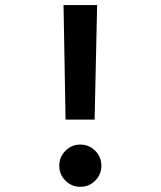

<svg xmlns="http://www.w3.org/2000/svg" viewBox="-20 -718 626 748"><path d="M235.4 -252 227.5 -698.2H358.4L348.6 -252ZM293 9.8Q258.8 9.8 234.9 -14.4Q210.9 -38.6 210.9 -72.3Q210.9 -106.4 234.9 -130.6Q258.8 -154.8 293 -154.8Q327.1 -154.8 351.1 -130.6Q375 -106.4 375 -72.3Q375 -38.6 351.1 -14.4Q327.1 9.8 293 9.8Z"/></svg>

Font: Caskaydia Cove SemiBold
Style: Regular
Weight: 600
Monospace: yes
Designer: Aaron Bell
Foundry: Saja Typeworks
Version: Version 4.300; ttfautohint (v1.8.3)